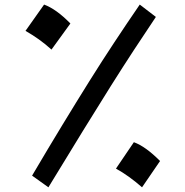

<svg xmlns="http://www.w3.org/2000/svg" viewBox="-20 -799 799 827"><path d="M118.2 -42.5Q189.5 -163.6 250 -262.9Q310.5 -362.3 364.7 -449Q418.9 -535.6 472.2 -616.2Q525.4 -696.8 582 -779.3L651.4 -726.1Q604 -655.8 556.9 -583.7Q509.8 -511.7 456.5 -427.2Q403.3 -342.8 338.1 -236.8Q272.9 -130.9 188.5 7.8ZM169.9 -779.3Q222.7 -759.8 283.2 -697.8L201.7 -585.4Q174.8 -609.9 147 -629.6Q119.1 -649.4 89.8 -666ZM556.6 -186.5Q607.4 -168 669.4 -105.5L591.8 7.8Q535.2 -42 479.5 -72.8Z"/></svg>

Font: Pinar SemiBold
Style: Regular
Weight: 600
Designer: Amin Abedi
Version: Version 3.000